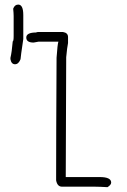

<svg xmlns="http://www.w3.org/2000/svg" viewBox="-20 -812 540 817"><path d="M437.5 -15.6Q401.4 -17.6 384.8 -17.6H244.1Q223.6 -17.6 218.8 -44.9Q218.8 -226.1 220.7 -566.4Q224.6 -624 228.5 -634.8H144.5Q125.5 -630.9 123 -630.9Q91.8 -630.9 91.8 -652.3Q91.8 -673.8 134.8 -673.8Q134.8 -675.8 142.6 -675.8H248Q269.5 -672.4 269.5 -654.3V-628.9Q265.6 -610.8 261.7 -568.4Q259.8 -207 259.8 -58.6H404.3Q453.1 -58.6 453.1 -35.2Q453.1 -25.4 437.5 -15.6ZM57.6 -792.5Q79.1 -792.5 79.1 -747.6V-646Q67.4 -566.9 67.4 -560.1Q59.1 -538.6 43.9 -538.6Q28.3 -538.6 24.4 -560.1V-565.9Q30.3 -589.8 34.2 -636.2Q38.1 -636.2 38.1 -659.7V-743.7Q38.1 -754.9 36.1 -774.9Q42.5 -792.5 57.6 -792.5Z"/></svg>

Font: CEF Fonts CJK Mono
Style: Regular
Weight: 400
Designer: PartyBoss (派对大魔王)
Version: Release 2.25